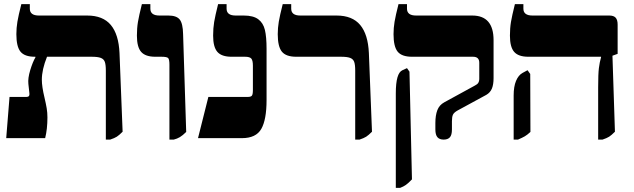

<svg xmlns="http://www.w3.org/2000/svg" viewBox="-20 -667 3059 927"><path d="M572 -31Q555 -14 544 -7Q533 0 512 7H491V-326Q491 -355 486 -368.5Q481 -382 466.5 -387.5Q452 -393 423 -393H207Q182 -331 182 -282Q182 -249 195 -195Q202 -165 205.5 -144Q209 -123 209 -100Q209 -44 198 0H10L26 -199H108Q124 -199 122 -216L117 -262Q114 -289 126 -328.5Q138 -368 151 -390V-393H148Q99 -393 79 -417.5Q59 -442 59 -502Q59 -532 64 -562Q69 -592 83 -647H124V-625Q124 -592 168 -592H401Q477 -592 515 -546.5Q553 -501 557 -411Z M798 -355Q798 -380 792 -386.5Q786 -393 760 -393H730Q682 -393 661.5 -416.5Q641 -440 641 -495Q641 -531 646 -561Q651 -591 665 -647H706V-625Q706 -592 750 -592H793Q832 -592 847.5 -573Q863 -554 864 -502L879 -30Q862 -13 848.5 -5Q835 3 819 7H798Z M986 -199H1176Q1191 -199 1196 -205Q1201 -211 1201 -232V-350Q1201 -375 1193.5 -384Q1186 -393 1163 -393H1098Q1050 -393 1029.5 -416.5Q1009 -440 1009 -495Q1009 -531 1014 -561Q1019 -591 1033 -647H1074V-625Q1074 -592 1118 -592H1157Q1203 -592 1227 -574Q1251 -556 1259 -522.5Q1267 -489 1267 -431V-184Q1267 -89 1241.5 -44.5Q1216 0 1148 0H936Z M1695 -326Q1695 -355 1690 -368.5Q1685 -382 1670.5 -387.5Q1656 -393 1627 -393H1410Q1361 -393 1341 -417.5Q1321 -442 1321 -502Q1321 -532 1326 -562Q1331 -592 1345 -647H1386V-625Q1386 -592 1430 -592H1605Q1681 -592 1719 -546.5Q1757 -501 1761 -411L1776 -31Q1759 -14 1748 -7Q1737 0 1716 7H1695Z M2082 -42V-73Q2082 -110 2091.5 -135Q2101 -160 2125 -173L2273 -254Q2285 -260 2289.5 -267.5Q2294 -275 2294 -285V-364Q2294 -393 2264 -393H1969Q1920 -393 1900 -417.5Q1880 -442 1880 -502Q1880 -532 1885 -562Q1890 -592 1904 -647H1945V-625Q1945 -592 1989 -592H2260Q2363 -592 2363 -473V-290Q2363 -259 2355 -239.5Q2347 -220 2328 -209L2190 -134Q2172 -124 2167 -113.5Q2162 -103 2162 -82V-42Q2162 -15 2152 -4Q2142 7 2122 7Q2102 7 2092 -4.5Q2082 -16 2082 -42ZM1891 -216Q1891 -266 1899 -293.5Q1907 -321 1923 -328L1945 -338L1957 -321L1969 199Q1952 217 1940 225.5Q1928 234 1912 240H1891Z M2868 -245Q2868 -310 2871.5 -338Q2875 -366 2882 -391V-393H2531Q2483 -393 2462.5 -416.5Q2442 -440 2442 -495Q2442 -531 2447 -561Q2452 -591 2466 -647H2507V-625Q2507 -592 2551 -592H2922Q2943 -592 2952.5 -581.5Q2962 -571 2962 -548V-407L2937 -398L2949 -31Q2932 -14 2921 -7Q2910 0 2889 7H2868ZM2460 -206Q2460 -249 2471.5 -276.5Q2483 -304 2503 -315L2527 -328L2540 -310L2541 -30Q2526 -16 2514 -9Q2502 -2 2481 7H2460Z"/></svg>

Font: Noto Serif Hebrew Black
Style: Regular
Weight: 900
Designer: Monotype Design Team
Foundry: Monotype Imaging Inc.
Version: Version 1.000